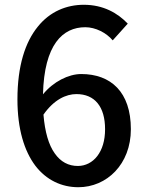

<svg xmlns="http://www.w3.org/2000/svg" viewBox="-20 -770 610 804"><path d="M128 -76C174 -16 238 14 308 14C427 14 528 -82 528 -229C528 -385 444 -460 320 -460C267 -460 203 -428 160 -375C165 -584 243 -656 337 -656C380 -656 425 -633 452 -601L515 -671C473 -715 413 -750 331 -750C259 -750 189 -722 138 -658C86 -594 53 -495 53 -354C53 -229 82 -137 128 -76ZM387 -116C367 -90 338 -75 306 -75C267 -75 234 -92 209 -128C184 -163 168 -217 162 -290C206 -353 257 -376 300 -376C377 -376 420 -323 420 -229C420 -181 408 -143 387 -116Z"/></svg>

Font: GenSekiGothic2 TW M
Style: Regular
Weight: 500
Version: Version 2.100;PS 2.1;hotconv 16.6.51;makeotf.lib2.5.65220 DE